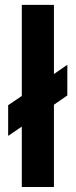

<svg xmlns="http://www.w3.org/2000/svg" viewBox="-20 -750 303 770"><path d="M250 -490.2Q250 -459 250 -367.2Q236.3 -357.4 196.3 -330.1Q196.3 -247.1 196.3 0Q164.1 0 67.4 0Q67.4 -60.5 67.4 -242.2Q53.7 -232.4 12.7 -205.1Q12.7 -235.4 12.7 -328.1Q26.4 -336.9 67.4 -365.2Q67.4 -456.1 67.4 -730.5Q99.6 -730.5 196.3 -730.5Q196.3 -661.1 196.3 -453.1Q210 -461.9 250 -490.2Z"/></svg>

Font: LeFont
Style: Regular
Weight: 700
Designer: Leryon MEDIA
Version: Version 1.0